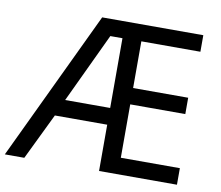

<svg xmlns="http://www.w3.org/2000/svg" viewBox="-79 -808 1039 903"><g transform="rotate(10 440.0 -357.0)"><path d="M821 0H449V-221H199L92 0H-1L338 -714H821V-635H539V-412H802V-334H539V-79H821ZM234 -301H449V-634H391Z"/></g></svg>

Font: Noto Sans Multani
Style: Regular
Weight: 400
Designer: Monotype Design Team
Foundry: Monotype Imaging Inc.
Version: Version 2.002; ttfautohint (v1.8.4.7-5d5b)